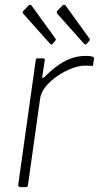

<svg xmlns="http://www.w3.org/2000/svg" viewBox="-20 -770 407 790"><path d="M64 0Q60 0 57 -3Q54 -6 55 -10L127 -522Q128 -527 129.5 -528.5Q131 -530 135 -530H156Q161 -530 163 -528Q165 -526 164 -521L154 -455Q153 -450 156 -449.5Q159 -449 163 -453Q196 -486 224.5 -505Q253 -524 279.5 -532Q306 -540 332 -540Q352 -540 360 -537Q368 -534 367 -529L363 -503Q363 -501 362.5 -500Q362 -499 360 -499Q356 -499 349 -499.5Q342 -500 330 -500Q306 -500 275.5 -488.5Q245 -477 216.5 -457.5Q188 -438 168 -413.5Q148 -389 145 -364L95 -8Q94 -4 92.5 -2Q91 0 86 0H64ZM99 -749Q101 -751 105 -750Q109 -749 110 -747L207 -613Q209 -611 209.5 -608.5Q210 -606 208 -603L197 -590Q194 -586 191 -587Q188 -588 185 -591L78 -711Q70 -719 76 -725ZM239 -749Q241 -751 245 -750Q249 -749 250 -747L347 -613Q349 -611 349.5 -608Q350 -605 348 -603L337 -590Q334 -586 331 -587Q328 -588 325 -591L218 -711Q210 -720 216 -726Z"/></svg>

Font: Libre Franklin Thin Thin
Style: Italic
Weight: 250
Italic angle: -8°
Version: Version 3.000